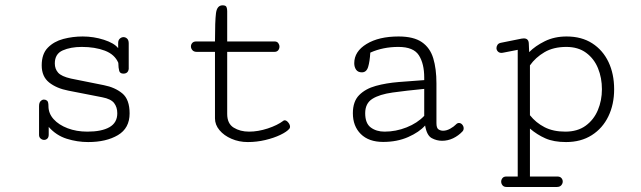

<svg xmlns="http://www.w3.org/2000/svg" viewBox="-20 -537 2462 737"><path d="M318.4 8.3Q276.4 8.3 236.1 -4.4Q195.8 -17.1 167 -49.8V-20.5Q167 -9.8 161.6 -4.9Q156.2 0 149.4 0Q142.1 0 136 -5.1Q129.9 -10.3 129.9 -19V-129.4Q129.9 -143.1 136 -148.9Q142.1 -154.8 148.4 -154.8Q155.3 -154.8 160.6 -150.6Q166 -146.5 166 -129.4Q166 -101.6 185.8 -79.6Q205.6 -57.6 239.5 -44.7Q273.4 -31.7 315.4 -31.7Q370.1 -31.7 400.1 -48.8Q430.2 -65.9 430.2 -102.1Q430.2 -125.5 418 -141.4Q405.8 -157.2 372.6 -163.6L242.7 -189Q196.8 -197.8 168.5 -220.5Q140.1 -243.2 140.1 -286.1Q140.1 -330.1 163.6 -354Q187 -377.9 223.1 -387.5Q259.3 -397 297.4 -397Q339.4 -397 378.9 -384.3Q418.5 -371.6 433.6 -352.1V-370.1Q433.1 -382.3 439.7 -388.4Q446.3 -394.5 454.1 -394.5Q461.9 -394.5 468 -388.7Q474.1 -382.8 474.1 -370.6V-272.5Q471.7 -254.4 453.6 -254.4Q440.9 -254.4 437.7 -264.6Q434.6 -274.9 434.1 -295.9Q420.4 -328.1 382.6 -342.5Q344.7 -356.9 293.9 -356.9Q251 -356.9 220.7 -343.5Q190.4 -330.1 190.4 -293.5Q190.4 -272.5 203.1 -258.1Q215.8 -243.7 252.4 -235.4L378.9 -210Q421.4 -201.7 449.5 -178.5Q477.5 -155.3 477.5 -101.6Q477.5 -44.9 432.6 -18.3Q387.7 8.3 318.4 8.3Z M931.2 8.3Q897.5 8.3 868.7 -4.2Q839.8 -16.6 822.5 -37.4Q805.2 -58.1 805.2 -82.5V-337.9H735.4Q724.1 -337.9 718.5 -344.5Q712.9 -351.1 712.9 -358.9Q712.9 -366.2 718 -372.1Q723.1 -377.9 733.4 -377.9H805.2Q805.2 -456.5 809.1 -486.6Q813 -516.6 834.5 -516.6Q846.7 -516.6 849.4 -510Q852.1 -503.4 852.1 -494.6V-377.9H1033.7Q1043.5 -377.9 1048.1 -371.6Q1052.7 -365.2 1052.7 -357.9Q1052.7 -350.1 1047.9 -344Q1043 -337.9 1033.2 -337.9H852.1V-99.6Q852.1 -62.5 877 -47.1Q901.9 -31.7 936 -31.7Q970.7 -31.7 1007.8 -43.9Q1044.9 -56.2 1067.4 -73.2Q1069.3 -75.2 1072.8 -75.2Q1079.6 -75.2 1086.4 -66.9Q1093.3 -58.6 1093.3 -50.3Q1093.3 -46.4 1090.8 -43Q1081.1 -31.2 1056.2 -19.3Q1031.2 -7.3 998.3 0.5Q965.3 8.3 931.2 8.3Z M1450.7 7.8Q1395.5 7.8 1365 -22.5Q1334.5 -52.7 1334.5 -102.5Q1334.5 -147.5 1358.6 -171.9Q1382.8 -196.3 1422.6 -207.3Q1462.4 -218.3 1511 -222.2Q1559.6 -226.1 1608.4 -229.5V-239.3Q1608.4 -292.5 1587.9 -324.7Q1567.4 -356.9 1509.3 -356.9Q1450.2 -356.9 1401.4 -335Q1399.4 -300.8 1393.1 -280Q1386.7 -259.3 1369.1 -259.3Q1354 -259.3 1346.9 -269.5Q1339.8 -279.8 1339.8 -294.4Q1339.8 -339.4 1387 -368.2Q1434.1 -397 1509.8 -397Q1567.9 -397 1599.4 -375.2Q1630.9 -353.5 1643.1 -313.2Q1655.3 -272.9 1655.3 -216.8V-64.5Q1655.3 -45.4 1663.3 -40.3Q1671.4 -35.2 1680.7 -35.2Q1694.3 -35.2 1708.5 -43.2Q1722.7 -51.3 1730 -59.1Q1735.4 -64.9 1741.7 -64.9Q1749 -64.9 1754.4 -58.6Q1759.8 -52.2 1759.8 -44.4Q1759.8 -37.1 1754.9 -32.2Q1739.7 -16.1 1719.5 -6.3Q1699.2 3.4 1676.8 3.4Q1656.2 3.4 1637.2 -6.8Q1618.2 -17.1 1611.8 -55.2Q1589.4 -29.8 1546.9 -11Q1504.4 7.8 1450.7 7.8ZM1456.1 -31.7Q1499.5 -31.7 1540.8 -48.1Q1582 -64.5 1608.4 -92.3V-195.8Q1538.1 -189 1487.3 -181.9Q1436.5 -174.8 1409.2 -157.5Q1381.8 -140.1 1381.8 -102.5Q1381.8 -63.5 1403.3 -47.6Q1424.8 -31.7 1456.1 -31.7Z M1924.3 180.7Q1914.1 180.7 1908.9 174.3Q1903.8 168 1903.8 160.2Q1903.8 152.8 1908.7 146.7Q1913.6 140.6 1923.3 140.6H1967.3V-345.7L1914.6 -335.4Q1912.1 -335 1909.7 -334.5Q1907.2 -334 1904.8 -334Q1896 -334 1890.9 -339.6Q1885.7 -345.2 1885.7 -352.5Q1885.7 -358.4 1889.4 -364.5Q1893.1 -370.6 1901.9 -372.6L1981.9 -388.7Q1988.8 -389.6 1990.7 -389.6Q2008.8 -389.6 2009.8 -370.6L2011.2 -336.9Q2034.7 -360.8 2071.5 -378.9Q2108.4 -397 2154.8 -397Q2212.4 -397 2253.2 -370.8Q2293.9 -344.7 2315.7 -299.1Q2337.4 -253.4 2337.4 -194.3Q2337.4 -136.2 2315.2 -90.3Q2293 -44.4 2251.5 -18.1Q2210 8.3 2152.8 8.3Q2105.5 8.3 2073.5 -5.9Q2041.5 -20 2014.2 -43.5V140.6H2119.6Q2129.9 140.6 2135 146.5Q2140.1 152.3 2140.1 159.7Q2140.1 167.5 2134.5 174.1Q2128.9 180.7 2117.7 180.7ZM2149.9 -31.7Q2196.8 -31.7 2228 -54.4Q2259.3 -77.1 2274.9 -114.3Q2290.5 -151.4 2290.5 -194.3Q2290.5 -238.3 2275.4 -275.1Q2260.3 -312 2229.7 -334.5Q2199.2 -356.9 2153.8 -356.9Q2104.5 -356.9 2070.1 -336.7Q2035.6 -316.4 2014.2 -286.1V-94.7Q2037.1 -65.9 2070.3 -48.8Q2103.5 -31.7 2149.9 -31.7Z"/></svg>

Font: Cutive Mono
Style: Regular
Weight: 400
Designer: Vernon Adams
Foundry: Vernon Adams
Version: Version 1.110; ttfautohint (v1.8.4.7-5d5b)